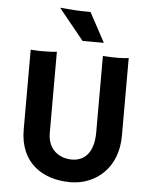

<svg xmlns="http://www.w3.org/2000/svg" viewBox="-59 -930 787 992"><g transform="rotate(5 334.0 -434.0)"><path d="M79.6 -238.3C79.6 -63 201.7 12.2 342.3 12.2C475.6 12.2 587.9 -84 587.9 -249.5V-653.3C572.8 -650.9 558.6 -649.4 534.2 -649.4C506.3 -649.4 486.3 -649.9 454.1 -651.9V-256.3C454.1 -143.6 399.9 -105 340.8 -105C274.9 -105 215.3 -146 215.3 -231.9V-653.3C199.2 -650.9 179.7 -649.4 136.7 -649.4C127.4 -649.4 111.8 -649.9 79.6 -651.9ZM342.8 -720.2H453.1L370.6 -873C297.9 -873 266.1 -876.5 214.4 -881.3L214.8 -877.9Z"/></g></svg>

Font: HammersmithOne
Style: Regular
Weight: 400
Designer: Nicole Fally
Foundry: Nicole Fally
Version: Version 1.003